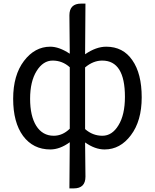

<svg xmlns="http://www.w3.org/2000/svg" viewBox="-20 -816 860 1065"><path d="M365 229 367 -27Q312 13 259 13Q164 13 108 -62Q53 -137 53 -268Q53 -399 113 -478Q173 -557 259 -557Q308 -557 367 -518L365 -731Q365 -796 430 -796H454L452 -515Q513 -557 569 -557Q663 -557 714 -482Q766 -408 766 -276Q766 -145 706 -66Q647 13 560 13Q507 13 452 -26L454 164Q454 229 389 229ZM278 -63Q327 -63 367 -102V-443Q326 -480 272 -480Q219 -480 183 -422Q147 -364 147 -268Q147 -173 181 -118Q216 -63 278 -63ZM452 -100Q494 -63 548 -63Q602 -63 637 -121Q673 -179 673 -279Q673 -480 547 -480Q497 -480 452 -442Z"/></svg>

Font: Swei Toothpaste CJK TC
Style: Regular
Weight: 400
Version: Version 1.0